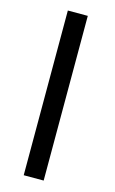

<svg xmlns="http://www.w3.org/2000/svg" viewBox="-114 -773 489 819"><g transform="rotate(15 130.5 -363.5)"><path d="M167.6 -727.3V0H79.5V-727.3Z"/></g></svg>

Font: Interface
Style: Regular
Weight: 400
Designer: Rasmus Andersson
Foundry: rsms
Version: Version 1.8